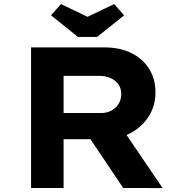

<svg xmlns="http://www.w3.org/2000/svg" viewBox="-20 -936 919 956"><path d="M134.7 0V-700H500.4Q576.9 -700 633.9 -671.9Q691 -643.7 722.5 -593.4Q754.1 -543 754.1 -476.4Q754.1 -409.5 720.5 -356.4Q686.8 -303.4 629.6 -273.1Q572.4 -242.8 500.9 -242.8H296.6V0ZM593.5 0 381.5 -316 557.7 -341 789.7 0.4ZM296.6 -373.2H483.2Q512.1 -373.2 534.3 -385.2Q556.6 -397.1 570.1 -418.4Q583.7 -439.7 583.7 -467.6Q583.7 -496.1 569.5 -516.1Q555.3 -536.1 530.9 -547.1Q506.5 -558.1 475.4 -558.1H296.6ZM368.3 -752.1 234 -859.7 283.5 -915.7 430.9 -845.2H400.9L548.4 -915.7L597.9 -859.7L463.5 -752.1Z"/></svg>

Font: Lexend Giga
Style: Regular
Weight: 400
Designer: Bonnie Shaver-Troup, Thomas Jockin
Foundry: Lexend
Version: Version 1.007